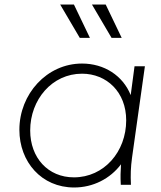

<svg xmlns="http://www.w3.org/2000/svg" viewBox="-20 -820 715 852"><path d="M309 12C393 12 469 -27 517 -91C515 -61 514 -34 516 0H561C559 -45 560 -77 566 -121L623 -526H577L560 -398C525 -485 442 -538 344 -538C188 -538 66 -403 66 -244C66 -102 164 12 309 12ZM114 -241C114 -378 211 -493 344 -493C453 -493 540 -412 540 -286C540 -147 442 -33 308 -33C193 -33 114 -120 114 -241ZM247 -800 334 -652H379L308 -800ZM388 -800 475 -652H520L449 -800Z"/></svg>

Font: Mluvka ExtraLight
Style: Italic
Weight: 200
Italic angle: -8°
Designer: Modified by Jiří Krblich, Original typeface by Gumpita Rahayu
Foundry: Gumpita Rahayu & Jiří Krblich
Version: Version 2.000;Glyphs 3.1.1 (3134)